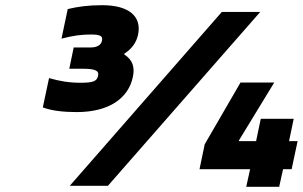

<svg xmlns="http://www.w3.org/2000/svg" viewBox="-20 -716 1167 740"><path d="M302 -451C352 -451 362 -441 358 -424C354 -403 339 -397 290 -397C247 -397 211 -403 169 -415L145 -302C179 -289 226 -284 276 -284C401 -284 475 -338 492 -419C500 -456 492 -485 459 -506V-509C487 -527 505 -550 512 -582C527 -652 478 -696 374 -696C319 -696 278 -690 241 -681L217 -567C262 -579 295 -583 330 -583C367 -583 377 -577 373 -559C370 -544 357 -533 328 -533H264L247 -451ZM249 0H396L983 -670H835ZM749 -64H944L929 4H1056L1071 -64H1104L1127 -172H1094L1112 -258H985L967 -172H901V-175L1037 -398H907L769 -160Z"/></svg>

Font: LT Wave Text Black Italic
Style: Regular
Weight: 900
Designer: Daniel Lyons
Version: Version 2.5 (Glyphs App)